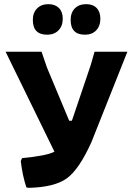

<svg xmlns="http://www.w3.org/2000/svg" viewBox="-20 -894 640 924"><path d="M213 -874Q245 -874 263.5 -855.5Q282 -837 282 -804Q282 -769 261.5 -748Q241 -727 207 -727Q138 -727 138 -798Q138 -833 158.5 -853.5Q179 -874 213 -874ZM395 -874Q427 -874 445 -855.5Q463 -837 463 -804Q463 -769 443 -748Q423 -727 389 -727Q320 -727 320 -798Q320 -833 340 -853.5Q360 -874 395 -874ZM80 -119 86 -133Q204 -144 242 -164L7 -645H180L206 -569L313 -313H326L416 -579L435 -645H593L420 -210Q361 -79 302 -36Q243 7 118 10L107 8Q88 -49 80 -119Z"/></svg>

Font: Alegreya Sans ExtraBold
Style: Regular
Weight: 800
Designer: Juan Pablo del Peral
Foundry: Huerta Tipografica
Version: Version 2.007